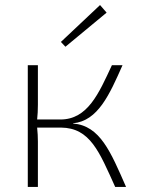

<svg xmlns="http://www.w3.org/2000/svg" viewBox="-20 -740 560 760"><path d="M402 -690 376 -720 221 -574 239 -555ZM269 -251V-252C368 -261 414 -367 465 -482H423C371 -370 327 -267 219 -267H127C129 -286 130 -303 130 -325V-482H90V0H130V-180C130 -198 129 -216 127 -235H221C337 -234 373 -139 436 0H479C418 -139 376 -243 269 -251Z"/></svg>

Font: Exo 2 Extra Light
Style: Regular
Weight: 250
Designer: Natanael Gama
Version: Version 1.001;PS 001.001;hotconv 1.0.88;makeotf.lib2.5.64775